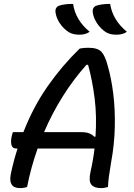

<svg xmlns="http://www.w3.org/2000/svg" viewBox="-20 -955 690 985"><path d="M355 -935Q367 -852 440 -792Q429 -784 415.5 -780.5Q402 -777 388 -777Q354 -777 333 -790Q304 -809 286.5 -836Q269 -863 265 -890Q261 -915 281 -925Q294 -930 313 -932.5Q332 -935 355 -935ZM545 -935Q558 -852 631 -792Q620 -784 606.5 -780.5Q593 -777 579 -777Q561 -777 548 -780Q535 -783 523 -790Q495 -809 477.5 -836Q460 -863 456 -890Q452 -915 472 -925Q485 -930 504 -932.5Q523 -935 545 -935ZM119 4Q103 10 83 10Q22 10 35 -60Q49 -128 70 -193H63Q43 -193 38.5 -212.5Q34 -232 41 -260L46 -277H100Q151 -408 225.5 -514Q300 -620 389 -706Q400 -708 410.5 -709Q421 -710 433 -710Q482 -710 501 -688.5Q520 -667 532 -620Q551 -555 561 -474.5Q571 -394 569 -304Q567 -214 550 -122Q543 -81 539 -51.5Q535 -22 534 4Q525 7 516.5 8.5Q508 10 497 10Q464 10 449 -7.5Q434 -25 444 -72Q458 -133 465 -193H173Q138 -94 119 4ZM463 -254H470Q477 -359 465.5 -450.5Q454 -542 432 -622L424 -623Q356 -547 301 -459Q246 -371 206 -277H399Q422 -277 437.5 -271Q453 -265 463 -254Z"/></svg>

Font: Recursive Sn Csl St
Style: Italic
Weight: 400
Italic angle: -15°
Version: Version 1.079;hotconv 1.0.112;makeotfexe 2.5.65598; ttfautoh